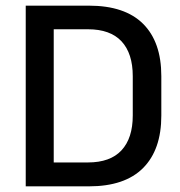

<svg xmlns="http://www.w3.org/2000/svg" viewBox="-20 -659 638 679"><path d="M139.5 0V-84.5H291Q370 -84.5 409.8 -127.5Q449.5 -170.5 449.5 -250.5V-389.5Q449.5 -470 409.8 -512.8Q370 -555.5 291 -555.5H139V-639H294.5Q421.5 -639 486 -574.8Q550.5 -510.5 550.5 -390V-250Q550.5 -129.5 486 -64.8Q421.5 0 294.5 0ZM71 0V-639H170V0Z"/></svg>

Font: Anek Odia Medium
Style: Regular
Weight: 500
Designer: Yesha Goshar & Mahesh Sahu (Odia), Yesha Goshar (Latin)
Foundry: Ek Type
Version: Version 1.003